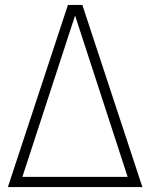

<svg xmlns="http://www.w3.org/2000/svg" viewBox="-20 -760 610 780"><path d="M314.5 -740 558.5 0H12L256 -740ZM285 -697 71 -41.5H498.5Z"/></svg>

Font: Encode Sans Condensed ExLight
Style: Regular
Weight: 275
Width: 3
Designer: Multiple Designers
Foundry: Impallari Type
Version: Version 2.000